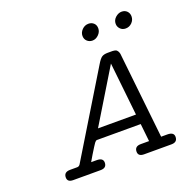

<svg xmlns="http://www.w3.org/2000/svg" viewBox="-140 -964 1122 1109"><g transform="rotate(-20 420.5 -409.5)"><path d="M89.8 -28.8Q89.8 -62 128.9 -62H171.9Q183.1 -62 189.9 -71.8L498 -578.1Q515.1 -606.9 528.1 -615Q541 -623 564 -623H594.2Q601.1 -623 606 -621.6Q610.8 -620.1 614.5 -618.7Q618.2 -617.2 621.1 -613Q624 -608.9 625.5 -606.9Q627 -605 628.4 -600.1Q629.9 -595.2 630.4 -593Q630.9 -590.8 631.3 -586.4Q631.8 -582 631.8 -581.1L688 -62H726.1Q766.1 -62 766.1 -33.2Q766.1 0 729 0H561Q524.9 0 524.9 -28.8Q524.9 -62 563 -62H613.8L602.1 -170.9H333Q326.2 -170.9 318.1 -159.9Q310.1 -148.9 280.8 -101.1Q266.6 -77.1 257.8 -62H292Q331.1 -62 331.1 -33.2Q331.1 0 293.9 0H125Q89.8 0 89.8 -28.8ZM361.8 -231.9H595.2L560.1 -558.1ZM460 -764.2Q460 -785.2 476.6 -802Q493.2 -818.8 516.1 -818.8Q535.2 -818.8 548.1 -806.9Q561 -794.9 561 -774.9Q561 -752.9 543.9 -736.1Q526.9 -719.2 505.9 -719.2Q486.8 -719.2 473.4 -731.7Q460 -744.1 460 -764.2ZM664.1 -764.2Q664.1 -787.1 682.1 -803Q700.2 -818.8 720.2 -818.8Q740.2 -818.8 752.7 -805.9Q765.1 -793 765.1 -773.9Q765.1 -752 749 -735.6Q732.9 -719.2 710 -719.2Q689.9 -719.2 677 -732.7Q664.1 -746.1 664.1 -764.2Z"/></g></svg>

Font: CMU Typewriter Text Variable Width
Style: Italic
Weight: 500
Italic angle: -14.04°
Version: Version 0.7.0